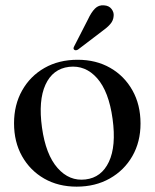

<svg xmlns="http://www.w3.org/2000/svg" viewBox="-20 -687 578 718"><path d="M270.5 -463.5Q339.5 -463.5 392.2 -433.2Q445 -403 475.2 -349.2Q505.5 -295.5 505.5 -225Q505.5 -156.5 475 -103.2Q444.5 -50 390.5 -19.5Q336.5 11 266.5 11Q198 11 145.2 -19.2Q92.5 -49.5 62.5 -102.8Q32.5 -156 32.5 -226Q32.5 -295 62.8 -348.8Q93 -402.5 146.5 -433Q200 -463.5 270.5 -463.5ZM300 -16Q359.5 -23 387.2 -81.8Q415 -140.5 401 -242.5Q387 -345 343.2 -394.5Q299.5 -444 238 -437Q177 -429.5 150 -370.2Q123 -311 137 -210Q151 -109 195.2 -58.8Q239.5 -8.5 300 -16ZM309 -614.5Q321 -640.5 335 -654.8Q349 -669 369 -667Q387.5 -666 397 -653.5Q406.5 -641 405 -627.5Q404 -610 392 -596.5Q380 -583 361.5 -570L271.5 -501.5Q262.5 -496.5 257 -501.5Q252.5 -505.5 258 -515Z"/></svg>

Font: Fraunces 72pt S000
Style: Regular
Weight: 400
Version: Version 1.000; ttfautohint (v1.8.3)